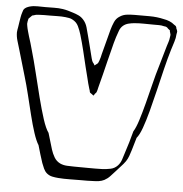

<svg xmlns="http://www.w3.org/2000/svg" viewBox="-75 -792 863 906"><g transform="rotate(5 356.5 -339.0)"><path d="M713 -593 712 -590Q699 -547 686.5 -495.5Q674 -444 661.5 -391.5Q649 -339 636.5 -292Q624 -245 611.5 -210.5Q599 -176 586 -161L568 -100Q564 -87 559 -73Q554 -59 546 -47Q536 -33 524 -20.5Q512 -8 501 5Q490 17 478.5 29.5Q467 42 452 50Q440 56 426.5 58Q413 60 400 60Q385 61 370.5 61Q356 61 341 61Q315 61 287.5 61.5Q260 62 234 60Q220 59 205.5 56Q191 53 179 43Q169 34 163.5 21.5Q158 9 153 -4Q146 -24 140 -45Q134 -66 128 -86Q116 -105 104 -141.5Q92 -178 80.5 -224.5Q69 -271 57.5 -318Q46 -365 34 -405L-2 -528Q-8 -548 -14 -568Q-20 -588 -20 -608Q-19 -620 -16.5 -632Q-14 -644 -13 -655Q-11 -667 -9 -679.5Q-7 -692 -3 -704Q-2 -706 -1 -710Q0 -714 1 -716Q6 -724 14 -728Q22 -732 29 -734Q47 -739 66.5 -738.5Q86 -738 104 -738Q124 -738 145 -738.5Q166 -739 186 -736Q199 -734 211.5 -730.5Q224 -727 236 -723Q249 -719 262 -713Q275 -707 285 -696Q299 -681 305 -660Q311 -639 316 -619Q323 -594 329 -568.5Q335 -543 342 -517Q343 -514 344 -510.5Q345 -507 346 -504Q349 -497 354 -492Q355 -491 356.5 -487.5Q358 -484 359 -484Q359 -484 361 -486Q367 -490 369 -492Q374 -495 375.5 -499.5Q377 -504 379 -508Q385 -525 388 -541Q396 -570 403.5 -600Q411 -630 419 -659Q424 -677 432 -695.5Q440 -714 457 -724Q472 -734 491 -736Q510 -738 527 -738Q562 -738 597 -738Q632 -738 666 -730Q679 -728 692.5 -722.5Q706 -717 716 -708Q718 -707 721.5 -704.5Q725 -702 726 -699Q728 -695 728 -691Q730 -688 731 -685Q732 -682 733 -678Q733 -673 731 -665Q730 -646 724 -628Q718 -610 713 -593ZM622 -700H620Q598 -700 575 -700.5Q552 -701 529 -699Q516 -698 501.5 -694.5Q487 -691 476 -682Q464 -672 458.5 -656Q453 -640 448 -626Q439 -597 432 -567Q425 -537 417 -508Q410 -477 401.5 -445Q393 -413 385 -381Q384 -376 382.5 -370Q381 -364 379 -359Q378 -357 376 -355Q374 -353 372 -351Q371 -350 369 -346Q367 -342 366 -342Q365 -342 362.5 -344Q360 -346 359 -347Q357 -349 354 -350.5Q351 -352 349 -354Q347 -357 346.5 -361.5Q346 -366 344 -370Q336 -396 330 -422.5Q324 -449 317 -474Q308 -512 299 -549Q290 -586 279 -623Q273 -643 264 -662Q255 -681 235 -691Q228 -695 219 -696.5Q210 -698 202 -699Q183 -701 164.5 -700.5Q146 -700 127 -700Q114 -700 100.5 -700Q87 -700 74 -699Q68 -699 63 -698Q58 -697 53 -695Q52 -694 49.5 -694Q47 -694 45 -693Q44 -692 42.5 -690.5Q41 -689 39 -687Q37 -685 34 -682Q31 -679 29 -677Q28 -676 28 -673.5Q28 -671 27 -669Q25 -661 25 -656Q24 -652 25 -648.5Q26 -645 26 -642Q28 -630 31.5 -618Q35 -606 38 -595Q43 -579 48 -563Q53 -547 57 -531Q71 -483 85 -425Q99 -367 113.5 -310.5Q128 -254 142 -210.5Q156 -167 170 -148Q176 -129 181.5 -109.5Q187 -90 193 -71Q199 -52 209 -35Q219 -18 237 -9Q252 -2 270 -1Q288 0 304 0Q337 0 370.5 0.5Q404 1 437 0Q457 -1 476.5 -5Q496 -9 510 -24Q521 -36 526.5 -52Q532 -68 536 -82Q545 -109 553 -136Q561 -163 568 -190Q580 -209 591.5 -245.5Q603 -282 615 -328Q627 -374 638.5 -421Q650 -468 662 -507L690 -604Q693 -614 696.5 -624.5Q700 -635 701 -645Q701 -648 702 -651.5Q703 -655 703 -659Q702 -663 701 -667Q700 -671 699 -674Q698 -676 698.5 -677.5Q699 -679 698 -680Q695 -683 689 -687Q688 -689 685.5 -691Q683 -693 681 -694Q678 -696 674.5 -696Q671 -696 668 -697Q657 -700 645 -700Q633 -700 622 -700Z"/></g></svg>

Font: Rubik Vinyl
Style: Regular
Weight: 400
Designer: Hubert and Fischer, NaN
Foundry: Hubert and Fischer, NaN
Version: Version 2.200